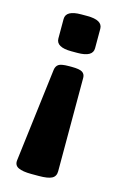

<svg xmlns="http://www.w3.org/2000/svg" viewBox="-110 -577 529 809"><g transform="rotate(15 154.0 -173.0)"><path d="M159 -301Q194 -301 206 -293Q218 -285 218 -269V139Q218 161 201 170Q184 179 144 179H111Q74 179 55 170Q36 161 39 138L89 -269Q91 -285 102 -293Q113 -301 148 -301ZM167 -525Q234 -525 234 -487V-402Q234 -364 167 -364H141Q74 -364 74 -402V-487Q74 -525 141 -525Z"/></g></svg>

Font: Asap Semi Expanded ExtraBold
Style: Regular
Weight: 800
Width: 6
Designer: Pablo Cosgaya
Foundry: Omnibus-Type
Version: Version 3.001; ttfautohint (v1.8.4.7-5d5b)